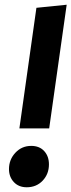

<svg xmlns="http://www.w3.org/2000/svg" viewBox="-20 -775 302 812"><path d="M262 -755 188 -232H62L134 -742ZM18 -60Q18 -100 45 -129Q72 -158 112 -158Q147 -158 167 -136Q187 -114 187 -80Q187 -39 160.5 -11Q134 17 93 17Q59 17 38.5 -5Q18 -27 18 -60Z"/></svg>

Font: Fira Sans Extra Condensed
Style: Bold Italic
Weight: 700
Width: 3
Italic angle: -8°
Designer: Carrois Corporate & Edenspiekermann AG
Foundry: Carrois Corporate GbR & Edenspiekermann AG
Version: Version 4.203